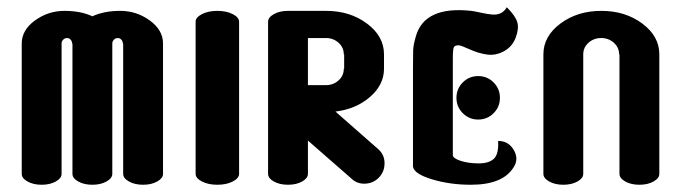

<svg xmlns="http://www.w3.org/2000/svg" viewBox="-20 -510 1880 530"><path d="M235 -465Q267 -480 312 -480Q357 -480 393.5 -453.5Q430 -427 430 -390V-30Q430 -18 414 -9Q398 0 375 0Q352 0 336 -9Q320 -18 320 -30V-390H319Q319 -396 315 -400.5Q311 -405 305 -405Q299 -405 294.5 -400.5Q290 -396 290 -390V-30Q290 -18 274 -9Q258 0 235 0Q212 0 196 -9Q180 -18 180 -30V-390H179Q179 -396 175 -400.5Q171 -405 165 -405Q159 -405 154.5 -400.5Q150 -396 150 -390V-30Q150 -18 134 -9Q118 0 95 0Q72 0 56 -9Q40 -18 40 -30V-390Q40 -427 76.5 -453.5Q113 -480 158 -480Q203 -480 235 -465Z M640 -450V-30Q640 -18 622.5 -9Q605 0 580 0Q555 0 537.5 -9Q520 -18 520 -30V-450Q520 -462 537.5 -471Q555 -480 580 -480Q605 -480 622.5 -471Q640 -462 640 -450Z M775 -480Q775 -480 880 -480Q946 -480 993 -445Q1040 -410 1040 -360V-320Q1040 -276 1001.5 -242.5Q963 -209 906 -202L1021 -101Q1041 -85 1041.5 -61Q1042 -37 1026.5 -20.5Q1011 -4 988 -3Q965 -2 949 -18L830 -122V-30Q830 -18 814 -9Q798 0 775 0Q752 0 736 -9Q720 -18 720 -30V-450Q720 -462 736 -471Q752 -480 775 -480ZM830 -405V-275H880Q900 -275 914.5 -288Q929 -301 929 -320H930V-360H929Q929 -379 914.5 -392Q900 -405 880 -405Z M1379 -490Q1403 -466 1408 -448.5Q1413 -431 1403.5 -406Q1394 -381 1371 -368.5Q1348 -356 1324 -359.5Q1300 -363 1276 -374Q1252 -385 1246 -385Q1236 -385 1233 -380Q1230 -375 1230 -350V-340V-82Q1230 -73 1251.5 -66Q1273 -59 1301.5 -59Q1330 -59 1343.5 -72Q1357 -85 1355 -121Q1384 -121 1398.5 -95.5Q1413 -70 1397 -47Q1367 0 1280 0Q1222 0 1172.5 -15Q1123 -30 1120 -50V-320Q1120 -356 1120.5 -371Q1121 -386 1128 -410Q1152 -494 1281 -480Q1289 -479 1307.5 -475Q1326 -471 1337 -470Q1366 -467 1379 -490ZM1257.5 -282.5Q1275 -300 1300 -300Q1325 -300 1342.5 -282.5Q1360 -265 1360 -240Q1360 -215 1342.5 -197.5Q1325 -180 1300 -180Q1275 -180 1257.5 -197.5Q1240 -215 1240 -240Q1240 -265 1257.5 -282.5Z M1800 -360V-30Q1800 -18 1784 -9Q1768 0 1745 0Q1722 0 1706 -9Q1690 -18 1690 -30V-360H1689Q1689 -379 1674.5 -392Q1660 -405 1639.5 -405Q1619 -405 1604.5 -392Q1590 -379 1590 -360V-30Q1590 -18 1574 -9Q1558 0 1535 0Q1512 0 1496 -9Q1480 -18 1480 -30V-360Q1480 -410 1527 -445Q1574 -480 1640 -480Q1706 -480 1753 -445Q1800 -410 1800 -360Z"/></svg>

Font: SOV_ThonBuri
Style: Book
Weight: 400
Version: Version 1.00